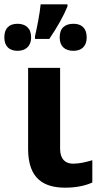

<svg xmlns="http://www.w3.org/2000/svg" viewBox="-61 -858 465 888"><path d="M251 -838H127C123 -795 110 -730 101 -691V-678H167C202 -729 233 -784 251 -828ZM20 -748C-17 -748 -41 -729 -41 -685C-41 -643 -17 -623 20 -623C56 -623 83 -643 83 -685C83 -729 56 -748 20 -748ZM279 -748C240 -748 215 -729 215 -685C215 -643 240 -623 279 -623C315 -623 340 -643 340 -685C340 -729 315 -748 279 -748ZM217 -544H69V-169C69 -29 144 10 241 10C293 10 336 0 366 -14V-117C335 -108 307 -101 276 -101C241 -101 217 -123 217 -169Z"/></svg>

Font: Noto Sans Display
Style: Bold
Weight: 700
Designer: Monotype Design Team
Foundry: Monotype Imaging Inc.
Version: Version 1.900